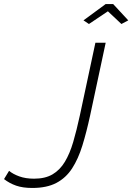

<svg xmlns="http://www.w3.org/2000/svg" viewBox="-55 -921 656 952"><path d="M105 11Q58 11 25 -0.5Q-8 -12 -35 -33L-10 -74Q9 -58 40.5 -46.5Q72 -35 114 -35Q169 -35 205.5 -56.5Q242 -78 266.5 -118.5Q291 -159 308 -217Q325 -275 341 -349L418 -709H469L392 -349Q374 -266 353.5 -199.5Q333 -133 302.5 -86Q272 -39 224.5 -14Q177 11 105 11ZM359 -820 469 -901H506L581 -820L547 -802L480 -865L386 -802Z"/></svg>

Font: Raleway Thin Light
Style: Italic
Weight: 300
Italic angle: -12°
Version: Version 4.026